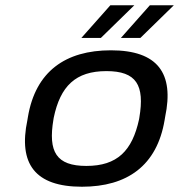

<svg xmlns="http://www.w3.org/2000/svg" viewBox="-20 -700 680 729"><path d="M86 -256 84 -244C49 -78 113 9 291 9C463 9 576 -71 605 -244L607 -256C642 -422 579 -509 401 -509C229 -509 115 -429 86 -256ZM183 -247 184 -253C209 -373 267 -430 384 -430C498 -430 530 -377 509 -253L508 -247C482 -127 425 -70 308 -70C194 -70 162 -123 183 -247ZM289 -556H363L490 -680H399ZM439 -556H513L640 -680H549Z"/></svg>

Font: LT Wave
Style: Italic
Weight: 400
Designer: Daniel Lyons
Version: Version 2.5 (Glyphs App)